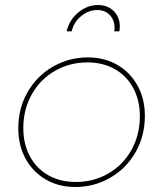

<svg xmlns="http://www.w3.org/2000/svg" viewBox="-20 -746 651 766"><path d="M558 -284Q558 -204 521 -139Q484 -74 420 -37Q356 0 280 0Q214 0 162.5 -30Q111 -60 82 -113Q53 -166 53 -234Q53 -314 90 -378.5Q127 -443 191 -480Q255 -517 331 -517Q397 -517 448.5 -487Q500 -457 529 -404Q558 -351 558 -284ZM73 -235Q73 -172 99 -123Q125 -74 172.5 -47Q220 -20 282 -20Q353 -20 411.5 -53.5Q470 -87 504 -147Q538 -207 538 -283Q538 -345 512 -394Q486 -443 438.5 -470Q391 -497 329 -497Q258 -497 199.5 -463.5Q141 -430 107 -370Q73 -310 73 -235ZM437 -635Q437 -666 418 -686Q399 -706 368 -706Q333 -706 303.5 -681.5Q274 -657 266 -621H246Q256 -666 292 -696Q328 -726 371 -726Q409 -726 433.5 -702Q458 -678 458 -640Q458 -633 456 -621H436Q437 -626 437 -635Z"/></svg>

Font: Gontserrat Thin
Style: Italic
Weight: 250
Italic angle: -11.3°
Designer: Julieta Ulanovsky
Foundry: Julieta Ulanovsky
Version: Version 6.001